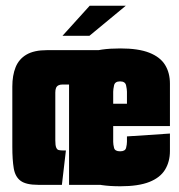

<svg xmlns="http://www.w3.org/2000/svg" viewBox="-20 -645 624 670"><path d="M113 0Q71 0 52 -14Q33 -28 28 -57.5Q23 -87 23 -133V-343Q23 -382 34.5 -410.5Q46 -439 72.5 -454.5Q99 -470 144 -470H371V0H221V-350H197Q189 -350 183.5 -347Q178 -344 175.5 -338Q173 -332 173 -322V-155Q173 -138 176 -130.5Q179 -123 184.5 -121.5Q190 -120 199 -120H210L196 0ZM400 5Q327 5 289.5 -11Q252 -27 238.5 -55.5Q225 -84 225 -120V-351Q225 -388 238.5 -416Q252 -444 289.5 -460Q327 -476 400 -476Q463 -476 501 -461Q539 -446 556 -418.5Q573 -391 573 -353V-275L423 -265V-325Q423 -333 420 -347Q417 -361 399 -361Q381 -361 378 -347Q375 -333 375 -325V-150Q375 -141 378 -129Q381 -117 399 -117Q417 -117 420 -129Q423 -141 423 -150V-169L573 -179V-118Q573 -81 556 -53Q539 -25 501 -10Q463 5 400 5ZM241 -205V-283H573V-205ZM198 -520 293 -625H419L292 -520Z"/></svg>

Font: Smooch Sans Thin Black
Style: Regular
Weight: 900
Version: Version 1.010